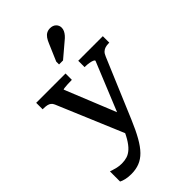

<svg xmlns="http://www.w3.org/2000/svg" viewBox="-306 -922 1259 1259"><g transform="rotate(-45 323.0 -293.0)"><path d="M368 -64 345 -12 293 32 93 -443Q87 -457 77.5 -464.5Q68 -472 54 -475Q40 -478 20 -478H14V-538H286V-479H281Q262 -479 244.5 -478Q227 -477 215 -475.5Q203 -474 203 -471ZM377 -17Q348 52 320.5 100.5Q293 149 264.5 178Q236 207 202 220.5Q168 234 125 234Q96 234 73 228.5Q50 223 38 216V122Q42 123 55 127.5Q68 132 87.5 136.5Q107 141 130 141Q156 141 179 134Q202 127 224 107Q246 87 268 49.5Q290 12 313 -49L327 -74L484 -458Q484 -464 473.5 -468.5Q463 -473 445.5 -476Q428 -479 409 -479H404V-538H632V-478H626Q609 -478 595 -474Q581 -470 570 -460Q559 -450 551 -430ZM349 -755Q357 -775 367.5 -790Q378 -805 392 -812.5Q406 -820 424 -820Q450 -820 465.5 -805Q481 -790 481 -768Q481 -755 475 -742Q469 -729 458.5 -717Q448 -705 434 -694L335 -610H298V-636Z"/></g></svg>

Font: Roboto Serif 20pt Medium
Style: Regular
Weight: 500
Version: Version 1.008